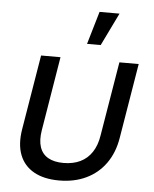

<svg xmlns="http://www.w3.org/2000/svg" viewBox="-53 -787 674 842"><g transform="rotate(5 283.5 -366.0)"><path d="M238.3 9.8Q171.4 9.8 127.2 -15.1Q83 -40 64.9 -86.7Q46.9 -133.3 57.6 -199.2L112.3 -529.3H197.8L144 -203.1Q136.7 -158.7 146.7 -128.7Q156.7 -98.6 183.1 -83.5Q209.5 -68.4 251 -68.4Q293 -68.4 324.5 -83.5Q356 -98.6 376 -128.7Q396 -158.7 402.8 -203.1L457 -529.3H542L487.3 -199.2Q476.6 -133.8 443.1 -86.9Q409.7 -40 357.4 -15.1Q305.2 9.8 238.3 9.8ZM308.6 -597.7 351.1 -742.2H439L368.7 -597.7Z"/></g></svg>

Font: Inter 24pt
Style: Italic
Weight: 400
Italic angle: -9.3988°
Designer: Rasmus Andersson
Foundry: rsms
Version: Version 4.001;git-66647c0bb